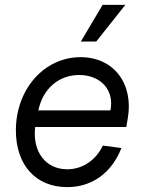

<svg xmlns="http://www.w3.org/2000/svg" viewBox="-20 -750 586 786"><path d="M255 16C357 16 437 -42 477 -144L401 -154C372 -93 317 -57 255 -57C167 -57 112 -129 124 -230H497L503 -265C528 -408 445 -516 310 -516C161 -516 45 -385 45 -216C45 -74 127 16 255 16ZM432 -298H137C155 -386 220 -443 304 -443C393 -443 449 -380 432 -298ZM311 -580H374L493 -730H400Z"/></svg>

Font: Uncut Sans
Style: Italic
Weight: 400
Italic angle: -11°
Designer: Kasper Nordkvist
Foundry: UNCUT.wtf
Version: Version 1.304;Glyphs 3.2 (3246)